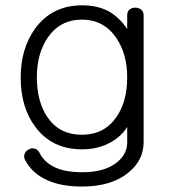

<svg xmlns="http://www.w3.org/2000/svg" viewBox="-20 -559 645 720"><path d="M457 -502V-450.2Q426.8 -495.1 385.7 -517.6Q343.8 -539.1 288.1 -539.1Q176.8 -539.1 113.3 -454.1Q57.6 -377.9 57.6 -268.6Q57.6 -155.3 113.3 -82Q175.8 1 288.1 1Q347.7 1 395.5 -25.4Q436.5 -48.8 457 -83V-25.4Q457 20.5 416 51.8Q371.1 86.9 288.1 86.9Q221.7 86.9 181.6 66.4Q144.5 47.9 127 11.7Q120.1 0 108.4 -2Q97.7 -4.9 86.9 2Q75.2 7.8 72.3 18.6Q67.4 30.3 75.2 43Q101.6 91.8 156.2 116.2Q209 140.6 287.1 140.6Q398.4 140.6 461.9 87.9Q518.6 42 518.6 -26.4V-502Q518.6 -515.6 508.8 -523.4Q500 -530.3 487.3 -530.3Q474.6 -530.3 465.8 -523.4Q457 -515.6 457 -502ZM287.1 -485.4Q369.1 -485.4 416 -417Q457 -356.4 457 -269.5Q457 -177.7 416 -119.1Q370.1 -53.7 287.1 -53.7Q203.1 -53.7 158.2 -119.1Q118.2 -177.7 118.2 -269.5Q118.2 -356.4 158.2 -417Q205.1 -485.4 287.1 -485.4Z"/></svg>

Font: Gulim
Style: Regular
Weight: 400
Version: Version 2.21